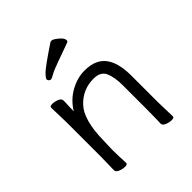

<svg xmlns="http://www.w3.org/2000/svg" viewBox="-198 -843 984 984"><g transform="rotate(-45 294.0 -351.0)"><path d="M383 -649Q334 -631 285.5 -614Q237 -597 217 -585.5Q197 -574 191 -574Q185 -574 180 -579Q175 -584 175 -590.5Q175 -597 194 -617Q213 -637 325 -712Q327 -713 334 -713Q341 -713 354 -704Q390 -679 390 -659Q390 -652 383 -649ZM496 -105 499 1Q499 11 481.5 11Q464 11 446 3.5Q428 -4 428 -16V-17Q429 -25 429 -44L430 -115V-293Q430 -352 414 -387.5Q398 -423 348 -423Q269 -423 215.5 -365.5Q162 -308 160 -162Q159 -129 158 -105V-89Q158 -59 161 1Q161 11 143.5 11Q126 11 108 3.5Q90 -4 90 -17L92 -115V-364L89 -471Q89 -481 106.5 -481Q124 -481 142 -473.5Q160 -466 160 -453V-439Q158 -411 158 -376Q190 -429 241.5 -457Q293 -485 344 -485Q436 -485 470 -422Q496 -376 496 -297Z"/></g></svg>

Font: LXGW WenKai Lite
Style: Regular
Weight: 400
Designer: LXGW / Fontworks Inc.
Foundry: LXGW / Fontworks Inc.
Version: Version 1.511; March 25, 2025